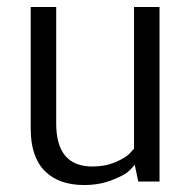

<svg xmlns="http://www.w3.org/2000/svg" viewBox="-20 -520 552 550"><path d="M437 -500V0H376L366 -48Q359 -39 347.5 -28.5Q336 -18 300.5 -4Q265 10 221 10Q148 10 108 -30.5Q68 -71 68 -151V-500H141V-166Q141 -43 245 -43Q281 -43 310.5 -55.5Q340 -68 352 -81L364 -94V-500Z"/></svg>

Font: Arsenal
Style: Regular
Weight: 400
Designer: Andrij Shevchenko
Foundry: Stairsfor.com
Version: Version 1.000